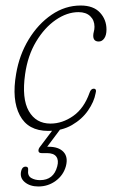

<svg xmlns="http://www.w3.org/2000/svg" viewBox="-20 -467 416 696"><path d="M264.5 -423Q223 -423 182 -394.8Q141 -366.5 110.8 -316Q80.5 -265.5 71 -198Q58.5 -109.5 84.5 -64.2Q110.5 -19 163 -19Q206 -19 245.2 -46.5Q284.5 -74 304.5 -130.5Q309.5 -145.5 319.5 -145.5Q331.5 -145.5 326.5 -128.5Q321 -98 299.2 -66.5Q277.5 -35 241 -13.8Q204.5 7.5 154.5 7.5Q81.5 7.5 51.8 -49Q22 -105.5 38.5 -199.5Q50 -268 84 -324Q118 -380 167 -413.5Q216 -447 272.5 -447Q318.5 -447 342.2 -421.5Q366 -396 366 -360Q366 -339.5 358 -328Q350 -316.5 338 -316.5Q318 -316.5 318 -337.5Q318 -344.5 320.2 -352.5Q322.5 -360.5 322.5 -370Q322.5 -393.5 307.2 -408.2Q292 -423 264.5 -423ZM180.5 -8.5H206L151 65Q153 65 156.5 65Q192.5 65 210 83.5Q227.5 102 219 135Q210 168 182.2 188.5Q154.5 209 119 209Q88.5 209 69.5 193Q50.5 177 57 152Q61 137 72.5 137Q83.5 137 82 149.5Q79.5 170 93 178Q106.5 186 125 186Q174.5 186 187.5 136Q193.5 114 184.2 101Q175 88 150 88H131Q120.5 88 119.5 80.5Q118.5 73 125.5 64.5Z"/></svg>

Font: Fraunces 72pt S100 Thin
Style: Italic
Weight: 100
Italic angle: -16°
Version: Version 1.000; ttfautohint (v1.8.3)